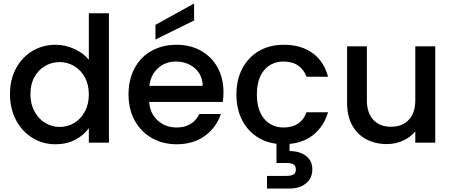

<svg xmlns="http://www.w3.org/2000/svg" viewBox="-20 -816 2584 1098"><path d="M298 -560Q352 -560 404.5 -536.5Q457 -513 488 -474V-740H603V0H488V-83Q460 -43 410.5 -17Q361 9 297 9Q225 9 165.5 -27.5Q106 -64 71.5 -129.5Q37 -195 37 -278Q37 -361 71.5 -425Q106 -489 165.5 -524.5Q225 -560 298 -560ZM321 -461Q277 -461 239 -439.5Q201 -418 177.5 -376.5Q154 -335 154 -278Q154 -221 177.5 -178Q201 -135 239.5 -112.5Q278 -90 321 -90Q365 -90 403 -112Q441 -134 464.5 -176.5Q488 -219 488 -276Q488 -333 464.5 -375Q441 -417 403 -439Q365 -461 321 -461Z M1254 -233H833Q838 -167 882 -127Q926 -87 990 -87Q1082 -87 1120 -164H1243Q1218 -88 1152.5 -39.5Q1087 9 990 9Q911 9 848.5 -26.5Q786 -62 750.5 -126.5Q715 -191 715 -276Q715 -361 749.5 -425.5Q784 -490 846.5 -525Q909 -560 990 -560Q1068 -560 1129 -526Q1190 -492 1224 -430.5Q1258 -369 1258 -289Q1258 -258 1254 -233ZM1139 -325Q1138 -388 1094 -426Q1050 -464 985 -464Q926 -464 884 -426.5Q842 -389 834 -325ZM1090 -699 869 -590V-674L1090 -796Z M1733 -174H1856Q1834 -98 1777.5 -49.5Q1721 -1 1636 7V48Q1694 48 1730 75.5Q1766 103 1766 153Q1766 203 1730 232.5Q1694 262 1639 262H1507V190H1616Q1644 190 1658 182Q1672 174 1672 153Q1672 132 1658 124Q1644 116 1616 116H1561V6Q1493 -2 1441 -39.5Q1389 -77 1360.5 -137.5Q1332 -198 1332 -276Q1332 -361 1366.5 -425.5Q1401 -490 1462 -525Q1523 -560 1602 -560Q1702 -560 1767.5 -512.5Q1833 -465 1856 -377H1733Q1718 -418 1685 -441Q1652 -464 1602 -464Q1532 -464 1490.5 -414.5Q1449 -365 1449 -276Q1449 -187 1490.5 -137Q1532 -87 1602 -87Q1701 -87 1733 -174Z M2469 -551V0H2355V-65Q2328 -31 2284.5 -11.5Q2241 8 2192 8Q2127 8 2075.5 -19Q2024 -46 1994.5 -99Q1965 -152 1965 -227V-551H2078V-244Q2078 -170 2115 -130.5Q2152 -91 2216 -91Q2280 -91 2317.5 -130.5Q2355 -170 2355 -244V-551Z"/></svg>

Font: Poppins-tnum Medium
Style: Regular
Weight: 500
Designer: Ninad Kale (Devanagari), Jonny Pinhorn (Latin)
Foundry: Indian Type Foundry
Version: Version 4.004